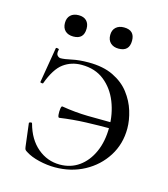

<svg xmlns="http://www.w3.org/2000/svg" viewBox="-91 -632 628 717"><g transform="rotate(15 223.0 -274.0)"><path d="M207.2 -399Q264.2 -399 303.3 -380Q342.4 -361 365.8 -330.4Q389.2 -299.8 399.9 -264.7Q410.6 -229.6 410.6 -197.6Q410.6 -137.8 380.5 -90.3Q350.4 -42.8 299.6 -15.4Q248.8 12 186.2 12Q156 12 124.5 4.5Q93 -3 73 -16Q66 -20 64 -23Q62 -26 61 -34L50 -123Q50 -125 55.5 -126.5Q61 -128 62 -124Q77.6 -66 115.3 -34.3Q153 -2.6 201.2 -2.6Q243.2 -2.6 275.1 -25.2Q307 -47.8 325.5 -88.9Q344 -130 344 -185Q344 -236.6 326.1 -281.8Q308.2 -327 272.8 -355.3Q237.4 -383.6 184.8 -383.6Q145 -383.6 114.9 -361.5Q84.8 -339.4 63.2 -280.2Q62 -278 56.5 -279.1Q51 -280.2 52 -282.2L75 -419Q76 -421 82 -420Q88 -419 87 -416Q83 -400 89 -393.5Q95 -387 102 -387Q116.2 -387 143.6 -393Q171 -399 207.2 -399ZM155.2 -214.8Q206.6 -206.2 255.6 -205.3Q304.6 -204.4 355.4 -204.4V-181.6Q304.6 -181.6 255.6 -179.9Q206.6 -178.2 154.2 -170.8Q150 -170.6 149 -181.9Q148 -193.2 149.6 -204.5Q151.2 -215.8 155.2 -214.8ZM126.4 -477.6Q106.2 -477.6 94.8 -488.5Q83.4 -499.4 83.4 -519Q83.4 -538.2 94.8 -549Q106.2 -559.8 126.4 -559.8Q145.7 -559.8 156.5 -549Q167.2 -538.2 167.2 -519Q167.2 -477.6 126.4 -477.6ZM301.2 -477.6Q281.8 -477.6 270.1 -488.5Q258.4 -499.4 258.4 -519Q258.4 -538.2 270.1 -548.9Q281.8 -559.6 301.2 -559.6Q342.8 -559.6 342.8 -519Q342.8 -477.6 301.2 -477.6Z"/></g></svg>

Font: Cormorant Light
Style: Regular
Weight: 300
Designer: Christian Thalmann (Catharsis Fonts)
Foundry: Catharsis Fonts
Version: Version 4.000